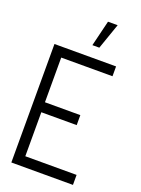

<svg xmlns="http://www.w3.org/2000/svg" viewBox="-169 -992 782 1066"><g transform="rotate(20 222.0 -459.0)"><path d="M240 -766 277 -918H334L281 -766ZM40 0V-700H404V-642H101V-378H310V-319H101V-59H404V0Z"/></g></svg>

Font: Stick No Bills ExtraLight Light
Style: Regular
Weight: 300
Version: Version 2.000